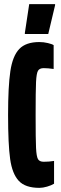

<svg xmlns="http://www.w3.org/2000/svg" viewBox="-20 -899 295 927"><path d="M19 -344Q19 -482 30 -555.5Q41 -629 73 -662.5Q105 -696 170 -696Q191 -696 211.5 -691Q232 -686 239 -681V-566Q211 -570 191 -570Q171 -570 163.5 -557.5Q156 -545 154 -503Q152 -461 152 -344Q152 -227 154 -185Q156 -143 163.5 -130.5Q171 -118 191 -118Q217 -118 241 -122V-12Q228 -4 207.5 2Q187 8 170 8Q102 8 70.5 -26Q39 -60 29 -131Q19 -202 19 -344ZM100 -735V-740L121 -879H246V-874L213 -735Z"/></svg>

Font: Saira Ultra Condensed Black
Style: Regular
Weight: 900
Width: 1
Designer: Hector Gatti with collaboration of the Omnibus-Type team
Foundry: Omnibus-Type
Version: Version 1.001; ttfautohint (v1.8)